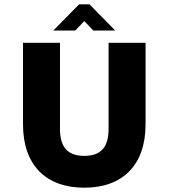

<svg xmlns="http://www.w3.org/2000/svg" viewBox="-20 -866 789 893"><path d="M485 -667V-267C485 -182 450 -141 372 -141C294 -141 259 -182 259 -267V-667H87V-287C87 -100 192 7 372 7C552 7 657 -100 657 -287V-667ZM396 -846H348L228 -724H330L372 -768L414 -724H516Z"/></svg>

Font: Maven Pro
Style: Black
Weight: 900
Designer: Joe Prince
Foundry: Joe Prince
Version: Version 1.003